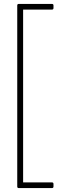

<svg xmlns="http://www.w3.org/2000/svg" viewBox="-20 -810 313 980"><path d="M76 150Q68 150 68 142V-782Q68 -790 76 -790H245Q253 -790 253 -782V-769Q253 -761 245 -761H98V121H245Q253 121 253 129V142Q253 150 245 150Z"/></svg>

Font: LINE Seed Sans App Thin
Style: Regular
Weight: 250
Designer: LINE VX Design & Dalton Maag Ltd & Sandoll Inc
Foundry: Dalton Maag Ltd
Version: Version 1.003